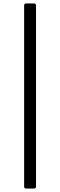

<svg xmlns="http://www.w3.org/2000/svg" viewBox="-20 -820 349 1114"><path d="M120 262V-788Q120 -800 131 -800H178Q189 -800 189 -788V262Q189 274 178 274H131Q120 274 120 262Z"/></svg>

Font: Lustria
Style: Regular
Weight: 400
Designer: Matthew Desmond
Foundry: Matthew Desmond
Version: Version 001.001; ttfautohint (v1.6)